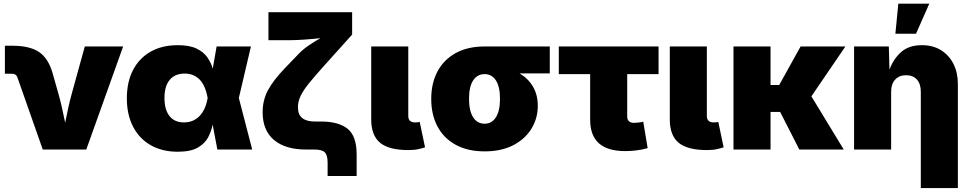

<svg xmlns="http://www.w3.org/2000/svg" viewBox="-20 -792 5144 1017"><path d="M206.5 0 71.8 -383.3Q65.9 -401.4 42.5 -401.4H5.9V-549.8H44.4Q137.7 -549.8 187 -516.4Q236.3 -482.9 258.8 -403.8L289.1 -296.9Q299.8 -259.3 308.3 -221.2Q316.9 -183.1 325.2 -142.1Q333 -183.1 341.6 -221.2Q350.1 -259.3 360.4 -296.9L429.2 -545.9H632.3L437 0Z M921.4 11.7Q838.9 11.7 778.3 -22.9Q717.8 -57.6 684.8 -121.1Q651.9 -184.6 651.9 -271.5Q651.9 -358.4 684.8 -421.4Q717.8 -484.4 778.3 -518.6Q838.9 -552.7 921.4 -552.7Q984.4 -552.7 1021.7 -534.4Q1059.1 -516.1 1078.6 -487.8Q1098.1 -459.5 1106.9 -428.7L1127.4 -545.9H1309.1L1245.1 -272.9L1315.9 0H1131.3L1106.4 -131.8Q1099.6 -98.1 1082.8 -65.2Q1065.9 -32.2 1028.1 -10.3Q990.2 11.7 921.4 11.7ZM1080.1 -272.9 1079.6 -274.4Q1067.4 -341.3 1036.1 -371.8Q1004.9 -402.3 958 -402.3Q906.7 -402.3 878.9 -368.9Q851.1 -335.4 851.1 -273.4Q851.1 -210.9 877.9 -177.2Q904.8 -143.6 954.1 -143.6Q1003.9 -143.6 1036.4 -176.8Q1068.8 -210 1079.6 -271.5Z M1715.3 140.1V68.4Q1715.3 29.3 1700 14.6Q1684.6 0 1645.5 0H1600.6Q1491.7 0 1431.4 -50.5Q1371.1 -101.1 1371.1 -197.8Q1371.1 -261.2 1399.4 -314.2Q1427.7 -367.2 1490.2 -432.1L1563 -507.8Q1584 -529.8 1614.7 -551Q1645.5 -572.3 1677.2 -589.8Q1637.7 -585.4 1592.8 -582.3Q1547.9 -579.1 1516.1 -579.1H1401.9V-727.5H1845.2V-608.9L1697.8 -444.8Q1647.9 -389.6 1617.2 -351.6Q1586.4 -313.5 1572.3 -283.9Q1558.1 -254.4 1558.1 -223.6Q1558.1 -184.6 1581.1 -166.5Q1604 -148.4 1646.5 -148.4H1679.7Q1772.9 -148.4 1821 -110.1Q1869.1 -71.8 1869.1 26.4V140.1Z M2142.6 2.9Q2040 2.9 1993.2 -35.9Q1946.3 -74.7 1946.3 -159.2V-545.9H2142.6V-177.7Q2142.6 -143.6 2178.7 -143.6Q2196.8 -143.6 2203.1 -146.5L2231.4 -11.7Q2219.7 -7.3 2197 -2.2Q2174.3 2.9 2142.6 2.9Z M2546.9 9.8Q2458 9.8 2394.5 -24.7Q2331.1 -59.1 2297.6 -121.6Q2264.2 -184.1 2264.2 -268.1Q2264.2 -351.6 2297.6 -414.1Q2331.1 -476.6 2394.5 -511.2Q2458 -545.9 2546.9 -545.9H2892.1V-403.3H2731.9Q2777.8 -376.5 2803.2 -333Q2828.6 -289.6 2828.6 -231.4Q2828.6 -165.5 2795.2 -110.6Q2761.7 -55.7 2698.7 -22.9Q2635.7 9.8 2546.9 9.8ZM2546.9 -399.4Q2508.3 -399.4 2486.3 -366.2Q2464.4 -333 2464.4 -268.1Q2464.4 -204.6 2486.3 -170.7Q2508.3 -136.7 2546.9 -136.7Q2585 -136.7 2606.7 -170.7Q2628.4 -204.6 2628.4 -268.1Q2628.4 -333 2606.7 -366.2Q2585 -399.4 2546.9 -399.4Z M3291 8.3Q3106 8.3 3106 -157.2V-399.4H2939.9V-545.9H3468.3V-399.4H3302.2V-175.3Q3302.2 -141.1 3339.4 -141.1Q3348.1 -141.1 3365 -143.3Q3381.8 -145.5 3387.2 -147.5L3410.6 -7.3Q3377 2 3347.2 5.1Q3317.4 8.3 3291 8.3Z M3724.1 2.9Q3621.6 2.9 3574.7 -35.9Q3527.8 -74.7 3527.8 -159.2V-545.9H3724.1V-177.7Q3724.1 -143.6 3760.3 -143.6Q3778.3 -143.6 3784.7 -146.5L3813 -11.7Q3801.3 -7.3 3778.6 -2.2Q3755.9 2.9 3724.1 2.9Z M4061.5 -545.9V-341.8H4107.4L4220.7 -545.9H4458L4277.8 -281.7L4449.2 0H4213.9L4112.3 -199.2H4061.5V0H3865.2V-545.9Z M4700.2 -306.6V0H4503.9V-545.9H4688L4691.4 -422.9Q4711.4 -478.5 4752.4 -515.6Q4793.5 -552.7 4863.3 -552.7Q4921.4 -552.7 4964.1 -526.4Q5006.8 -500 5030.3 -453.6Q5053.7 -407.2 5053.7 -347.7V204.1H4857.4V-306.6Q4857.4 -347.2 4836.9 -370.4Q4816.4 -393.6 4779.3 -393.6Q4743.2 -393.6 4721.7 -370.4Q4700.2 -347.2 4700.2 -306.6ZM4722.7 -613.3 4738.3 -772.5H4902.3L4832 -613.3Z"/></svg>

Font: Inter Black
Style: Regular
Weight: 900
Designer: Rasmus Andersson
Foundry: rsms
Version: Version 4.000;git-a52131595